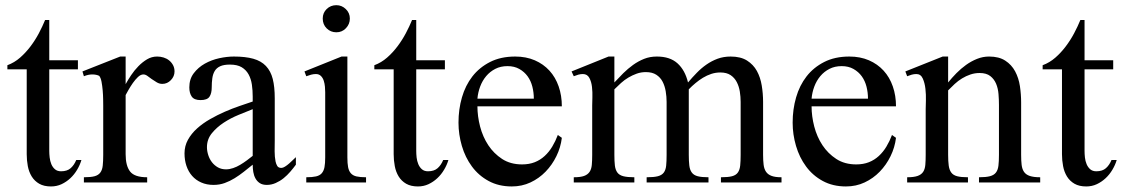

<svg xmlns="http://www.w3.org/2000/svg" viewBox="-20 -687 4225 723"><path d="M286.6 -84.5Q281.2 -65.9 270.5 -47.9Q259.8 -29.8 244.9 -15.9Q230 -2 211.7 6.6Q193.4 15.1 171.9 15.1Q145.5 15.1 127.7 4.9Q109.9 -5.4 99.4 -22.5Q88.9 -39.6 84.7 -61.5Q80.6 -83.5 80.6 -106.4V-425.8H7.8V-441.4Q34.2 -451.2 55.7 -470Q77.1 -488.8 95 -512.5Q112.8 -536.1 126.5 -562Q140.1 -587.9 149.9 -611.8H165.5V-460H273.4V-425.8H165.5V-118.7Q165.5 -107.4 167 -94Q168.5 -80.6 173.3 -68.8Q178.2 -57.1 187 -49.6Q195.8 -42 210 -42Q232.9 -42 246.1 -53.7Q259.3 -65.4 267.1 -84.5Z M637.2 -418Q637.2 -399.4 623.5 -385.3Q609.9 -371.1 591.3 -371.1Q580.1 -371.1 570.3 -377Q560.5 -382.8 551.3 -389.2L534.7 -401.4Q527.3 -406.7 520 -406.7Q509.8 -406.7 499.5 -397Q489.3 -387.2 480.2 -374.3Q471.2 -361.3 463.9 -348.6Q456.5 -335.9 453.1 -329.1V-106.4Q453.1 -62.5 470 -41Q486.8 -19.5 534.2 -19.5V0H295.9V-19.5Q321.8 -19.5 336.2 -23.4Q350.6 -27.3 357.9 -37.4Q365.2 -47.4 366.9 -63.7Q368.7 -80.1 368.7 -104V-289.6Q368.7 -297.4 368.4 -313.2Q368.2 -329.1 366.7 -346.4Q365.2 -363.8 362.3 -379.2Q359.4 -394.5 353.5 -401.4Q342.8 -406.7 327.1 -406.7Q312.5 -406.7 295.9 -399.9L290.5 -418L432.6 -474.1H453.1V-370.1Q461.9 -386.2 473.9 -404.1Q485.8 -421.9 501 -437.5Q516.1 -453.1 533.7 -463.6Q551.3 -474.1 571.8 -474.1Q584 -474.1 595.9 -470.5Q607.9 -466.8 616.9 -459.5Q626 -452.1 631.6 -441.7Q637.2 -431.2 637.2 -418Z M1094.2 -66.9Q1085 -54.2 1073.2 -40.5Q1061.5 -26.9 1047.9 -15.9Q1034.2 -4.9 1018.1 2.2Q1002 9.3 984.9 9.3Q968.8 9.3 958.5 2.7Q948.2 -3.9 942.1 -14.9Q936 -25.9 933.8 -39.3Q931.6 -52.7 931.6 -66.9L897.9 -40Q881.3 -26.9 863.5 -15.9Q845.7 -4.9 826.2 2.2Q806.6 9.3 784.2 9.3Q758.3 9.3 737.8 0.2Q717.3 -8.8 703.4 -24.7Q689.5 -40.5 682.1 -62.3Q674.8 -84 674.8 -109.4Q674.8 -137.2 687.7 -160.6Q700.7 -184.1 722.2 -203.4Q743.7 -222.7 771 -238.3Q798.3 -253.9 826.9 -266.4Q855.5 -278.8 882.8 -288.1L931.6 -304.7V-323.2Q931.6 -346.7 928.5 -368.4Q925.3 -390.1 916 -407Q906.7 -423.8 890.1 -433.8Q873.5 -443.8 845.7 -443.8Q822.8 -443.8 809.1 -437.5Q795.4 -431.2 788.6 -419.7Q781.7 -408.2 779.5 -392.3Q777.3 -376.5 777.3 -357.9Q777.3 -335.4 768.8 -322.8Q760.3 -310.1 734.9 -310.1Q711.4 -310.1 702.1 -323.2Q692.9 -336.4 692.9 -357.9Q692.9 -389.2 709.5 -411.1Q726.1 -433.1 751.2 -447.3Q776.4 -461.4 805.7 -467.8Q835 -474.1 860.8 -474.1Q904.3 -474.1 933.8 -465.8Q963.4 -457.5 981.4 -438.5Q999.5 -419.4 1007.1 -389.6Q1014.6 -359.9 1014.6 -316.9V-160.2Q1014.6 -140.6 1014.2 -119.1Q1014.2 -118.2 1014.2 -116.7Q1014.2 -96.7 1017.6 -79.1Q1019.5 -69.8 1023.9 -62.3Q1028.3 -54.7 1039.6 -54.7Q1045.4 -54.7 1053.2 -59.6Q1061 -64.5 1068.8 -71.3Q1076.7 -78.1 1083.5 -85L1094.2 -95.2ZM931.6 -275.9 878.4 -254.4Q848.6 -242.2 822.5 -225.1Q796.4 -208 777.8 -185.3Q759.3 -162.6 759.3 -132.8Q759.3 -118.2 764.2 -103Q769 -87.9 778.3 -75.9Q787.6 -64 800.8 -56.6Q814 -49.3 831.1 -49.3Q844.2 -49.3 857.9 -54Q871.6 -58.6 884.5 -66.4Q897.5 -74.2 909.4 -83Q921.4 -91.8 931.6 -100.1Z M1133.3 0V-19.5Q1155.8 -19.5 1169.9 -22.7Q1184.1 -25.9 1191.7 -34.7Q1199.2 -43.5 1201.9 -57.6Q1204.6 -71.8 1204.6 -94.2V-339.8Q1204.6 -348.6 1203.6 -360.4Q1202.6 -372.1 1199.2 -382.8Q1195.8 -393.6 1188.5 -400.9Q1181.2 -408.2 1169.4 -408.2Q1160.6 -408.2 1151.6 -405.8Q1142.6 -403.3 1133.3 -399.9L1126.5 -418L1266.1 -474.1H1288.1V-94.2Q1288.1 -71.8 1290.8 -57.6Q1293.5 -43.5 1301 -34.7Q1308.6 -25.9 1322.3 -22.7Q1335.9 -19.5 1358.4 -19.5V0ZM1297.4 -617.2Q1297.4 -596.2 1282.7 -580.8Q1268.1 -565.4 1246.6 -565.4Q1225.1 -565.4 1210.2 -580.1Q1195.3 -594.7 1195.3 -617.2Q1195.3 -638.7 1210.2 -653.1Q1225.1 -667.5 1246.6 -667.5Q1267.1 -667.5 1282.2 -652.8Q1297.4 -638.2 1297.4 -617.2Z M1668.5 -84.5Q1663.1 -65.9 1652.3 -47.9Q1641.6 -29.8 1626.7 -15.9Q1611.8 -2 1593.5 6.6Q1575.2 15.1 1553.7 15.1Q1527.3 15.1 1509.5 4.9Q1491.7 -5.4 1481.2 -22.5Q1470.7 -39.6 1466.6 -61.5Q1462.4 -83.5 1462.4 -106.4V-425.8H1389.6V-441.4Q1416 -451.2 1437.5 -470Q1459 -488.8 1476.8 -512.5Q1494.6 -536.1 1508.3 -562Q1522 -587.9 1531.7 -611.8H1547.4V-460H1655.3V-425.8H1547.4V-118.7Q1547.4 -107.4 1548.8 -94Q1550.3 -80.6 1555.2 -68.8Q1560.1 -57.1 1568.8 -49.6Q1577.6 -42 1591.8 -42Q1614.7 -42 1627.9 -53.7Q1641.1 -65.4 1648.9 -84.5Z M2095.7 -168Q2091.3 -131.8 2075.2 -98.9Q2059.1 -65.9 2034.4 -40.5Q2009.8 -15.1 1977.5 0Q1945.3 15.1 1907.2 15.1Q1857.9 15.1 1820.1 -5.4Q1782.2 -25.9 1757.1 -60.1Q1731.9 -94.2 1719.2 -137.5Q1706.5 -180.7 1706.5 -225.1Q1706.5 -275.4 1719.5 -320.3Q1732.4 -365.2 1758.8 -399.2Q1785.2 -433.1 1825.4 -453.6Q1865.7 -474.1 1919.9 -474.1Q1960.9 -474.1 1993.7 -460Q2026.4 -445.8 2049.1 -420.9Q2071.8 -396 2083.7 -361.6Q2095.7 -327.1 2095.7 -286.6H1777.8Q1777.8 -249.5 1787.8 -210.7Q1797.9 -171.9 1818.6 -140.4Q1839.4 -108.9 1870.8 -88.4Q1902.3 -67.9 1945.8 -67.9Q1972.7 -67.9 1993.7 -76.2Q2014.6 -84.5 2031 -99.6Q2047.4 -114.7 2059.6 -135Q2071.8 -155.3 2080.6 -178.7ZM1990.2 -315.4Q1990.2 -338.9 1984.6 -360.8Q1979 -382.8 1966.8 -399.7Q1954.6 -416.5 1935.8 -427.2Q1917 -438 1891.1 -438Q1865.2 -438 1845.2 -427.7Q1825.2 -417.5 1810.8 -400.4Q1796.4 -383.3 1788.1 -361.1Q1779.8 -338.9 1777.8 -315.4Z M2694.8 0V-19.5Q2721.7 -19.5 2736.6 -23.4Q2751.5 -27.3 2758.5 -37.4Q2765.6 -47.4 2767.3 -63.7Q2769 -80.1 2769 -104V-303.2Q2769 -322.8 2765.9 -342.3Q2762.7 -361.8 2754.4 -377.9Q2746.1 -394 2731.2 -404.1Q2716.3 -414.1 2692.4 -414.1Q2674.8 -414.1 2658.4 -408.7Q2642.1 -403.3 2627.2 -394.3Q2612.3 -385.3 2598.9 -374Q2585.4 -362.8 2573.7 -350.6V-104Q2573.7 -80.1 2575.7 -63.7Q2577.6 -47.4 2585 -37.4Q2592.3 -27.3 2607.2 -23.4Q2622.1 -19.5 2647.9 -19.5V0H2415V-19.5Q2442.4 -19.5 2457.3 -23.4Q2472.2 -27.3 2479.5 -37.1Q2486.8 -46.9 2488.5 -63Q2490.2 -79.1 2490.2 -104V-303.2Q2490.2 -323.2 2486.8 -343.3Q2483.4 -363.3 2475.1 -379.4Q2466.8 -395.5 2451.4 -405.5Q2436 -415.5 2412.1 -415.5Q2394 -415.5 2377.7 -409.7Q2361.3 -403.8 2346.4 -395Q2331.5 -386.2 2318.6 -374.5Q2305.7 -362.8 2293.5 -350.6V-104Q2293.5 -80.1 2295.4 -63.7Q2297.4 -47.4 2304.7 -37.4Q2312 -27.3 2327.4 -23.4Q2342.8 -19.5 2368.7 -19.5V0H2140.6V-19.5Q2165.5 -19.5 2179.2 -24.4Q2192.9 -29.3 2200 -39.6Q2207 -49.8 2208.5 -65.9Q2210 -82 2210 -104V-290.5Q2210 -300.8 2210.7 -320.3Q2211.4 -339.8 2209.2 -359.6Q2207 -379.4 2199.2 -393.8Q2191.4 -408.2 2174.8 -408.2Q2166 -408.2 2157.5 -405.8Q2148.9 -403.3 2140.6 -399.9L2132.3 -418L2271.5 -474.1H2293.5V-376.5Q2309.6 -394 2327.1 -411.4Q2344.7 -428.7 2364 -442.6Q2383.3 -456.5 2405.3 -465.3Q2427.2 -474.1 2453.6 -474.1Q2502.9 -474.1 2531.2 -448.5Q2559.6 -422.9 2570.8 -376.5Q2586.9 -395.5 2603.8 -412.8Q2620.6 -430.2 2640.1 -443.8Q2659.7 -457.5 2682.1 -465.8Q2704.6 -474.1 2731.4 -474.1Q2769 -474.1 2793 -459Q2816.9 -443.8 2830.1 -419.9Q2843.3 -396 2848.4 -365.2Q2853.5 -334.5 2853.5 -303.2V-104Q2853.5 -82.5 2855.5 -66.7Q2857.4 -50.8 2864.5 -40.3Q2871.6 -29.8 2885.3 -24.7Q2898.9 -19.5 2922.9 -19.5V0Z M3354 -168Q3349.6 -131.8 3333.5 -98.9Q3317.4 -65.9 3292.7 -40.5Q3268.1 -15.1 3235.8 0Q3203.6 15.1 3165.5 15.1Q3116.2 15.1 3078.4 -5.4Q3040.5 -25.9 3015.4 -60.1Q2990.2 -94.2 2977.5 -137.5Q2964.8 -180.7 2964.8 -225.1Q2964.8 -275.4 2977.8 -320.3Q2990.7 -365.2 3017.1 -399.2Q3043.5 -433.1 3083.7 -453.6Q3124 -474.1 3178.2 -474.1Q3219.2 -474.1 3252 -460Q3284.7 -445.8 3307.4 -420.9Q3330.1 -396 3342 -361.6Q3354 -327.1 3354 -286.6H3036.1Q3036.1 -249.5 3046.1 -210.7Q3056.2 -171.9 3076.9 -140.4Q3097.7 -108.9 3129.2 -88.4Q3160.6 -67.9 3204.1 -67.9Q3231 -67.9 3252 -76.2Q3272.9 -84.5 3289.3 -99.6Q3305.7 -114.7 3317.9 -135Q3330.1 -155.3 3338.9 -178.7ZM3248.5 -315.4Q3248.5 -338.9 3242.9 -360.8Q3237.3 -382.8 3225.1 -399.7Q3212.9 -416.5 3194.1 -427.2Q3175.3 -438 3149.4 -438Q3123.5 -438 3103.5 -427.7Q3083.5 -417.5 3069.1 -400.4Q3054.7 -383.3 3046.4 -361.1Q3038.1 -338.9 3036.1 -315.4Z M3666.5 0V-19.5Q3692.4 -19.5 3707.5 -23.4Q3722.7 -27.3 3730.2 -37.1Q3737.8 -46.9 3739.7 -63Q3741.7 -79.1 3741.7 -104V-292Q3741.7 -311.5 3740 -332.8Q3738.3 -354 3731 -371.6Q3723.6 -389.2 3709 -400.6Q3694.3 -412.1 3668.9 -412.1Q3650.9 -412.1 3634.3 -406.5Q3617.7 -400.9 3602.8 -391.8Q3587.9 -382.8 3575 -370.8Q3562 -358.9 3550.3 -346.7V-104Q3550.3 -80.1 3552.5 -63.7Q3554.7 -47.4 3562 -37.4Q3569.3 -27.3 3584.2 -23.4Q3599.1 -19.5 3625 -19.5V0H3396V-19.5Q3420.9 -19.5 3435.1 -24.4Q3449.2 -29.3 3456.1 -39.6Q3462.9 -49.8 3464.4 -65.9Q3465.8 -82 3465.8 -104V-275.9Q3465.8 -286.6 3466.6 -308.6Q3467.3 -330.6 3464.8 -352.5Q3462.4 -374.5 3454.8 -391.4Q3447.3 -408.2 3430.7 -408.2Q3421.9 -408.2 3413.1 -405.8Q3404.3 -403.3 3396 -399.9L3389.2 -418L3529.8 -474.1H3550.3V-376.5Q3564.5 -394 3581.5 -411.4Q3598.6 -428.7 3617.9 -442.6Q3637.2 -456.5 3659.2 -465.3Q3681.2 -474.1 3704.6 -474.1Q3741.7 -474.1 3765.4 -458.7Q3789.1 -443.4 3802.5 -418.5Q3815.9 -393.6 3820.6 -362.8Q3825.2 -332 3825.2 -300.8V-104Q3825.2 -82 3827.1 -65.9Q3829.1 -49.8 3836.2 -39.6Q3843.3 -29.3 3857.9 -24.4Q3872.6 -19.5 3897 -19.5V0Z M4185.1 -84.5Q4179.7 -65.9 4168.9 -47.9Q4158.2 -29.8 4143.3 -15.9Q4128.4 -2 4110.1 6.6Q4091.8 15.1 4070.3 15.1Q4043.9 15.1 4026.1 4.9Q4008.3 -5.4 3997.8 -22.5Q3987.3 -39.6 3983.2 -61.5Q3979 -83.5 3979 -106.4V-425.8H3906.2V-441.4Q3932.6 -451.2 3954.1 -470Q3975.6 -488.8 3993.4 -512.5Q4011.2 -536.1 4024.9 -562Q4038.6 -587.9 4048.3 -611.8H4064V-460H4171.9V-425.8H4064V-118.7Q4064 -107.4 4065.4 -94Q4066.9 -80.6 4071.8 -68.8Q4076.7 -57.1 4085.4 -49.6Q4094.2 -42 4108.4 -42Q4131.3 -42 4144.5 -53.7Q4157.7 -65.4 4165.5 -84.5Z"/></svg>

Font: Simplified Naskh
Style: Regular
Weight: 400
Designer: SIL International
Foundry: Arabeyes
Version: 1.02_alpha